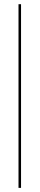

<svg xmlns="http://www.w3.org/2000/svg" viewBox="-20 -712 189 918"><path d="M68.5 186.3V-691.9H80.6V186.3Z"/></svg>

Font: Playfair 144pt SemiCondensed Medium
Style: Regular
Weight: 500
Width: 4
Designer: Claus Eggers Sørensen
Foundry: Claus Eggers Sørensen
Version: Version 2.203